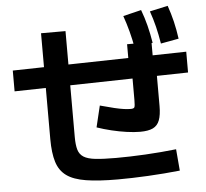

<svg xmlns="http://www.w3.org/2000/svg" viewBox="-60 -919 1119 1042"><g transform="rotate(-5 500.0 -397.5)"><path d="M540.4 60Q435 60 367.4 49.1Q299.7 38.3 261.9 11Q224 -16.4 208.9 -65.2Q193.7 -114 193.7 -190V-766.7H327V-190Q327 -147 334.6 -120.7Q342.3 -94.3 364.3 -80.3Q386.3 -66.3 428.7 -61.6Q471 -57 540.4 -57Q614 -57 700 -61.6Q786 -66.3 869 -75.6L879 41.6Q794 50.6 704.5 55.3Q615 60 540.4 60ZM23.3 -465V-578.3L970 -598.3V-485ZM683.3 -187Q651 -187 610.5 -192.7Q570 -198.4 528.5 -208.4Q487 -218.4 449.3 -231.4L477.3 -348Q524.4 -335 555 -327.8Q585.7 -320.6 606.2 -317.8Q626.7 -315 643.4 -315Q659.4 -315 663.2 -322.1Q667 -329.3 667 -361.3V-550.3H653.7V-666.6H786.7V-550.3H800V-317Q800 -268.7 789.1 -240Q778.3 -211.4 753.2 -199.2Q728 -187 683.3 -187ZM693.6 -642.7Q684.6 -691 673.3 -734Q662 -777 646.6 -820.7L745.6 -844.7Q761.9 -801.3 773.1 -757.2Q784.3 -713 792.6 -662.3ZM837 -654.3Q829 -703.7 818.5 -746.7Q808 -789.7 792.6 -833.3L891.3 -855Q906.6 -811.3 917.3 -767Q927.9 -722.7 934.9 -672.3Z"/></g></svg>

Font: M PLUS 1 Thin
Style: Regular
Weight: 100
Designer: Coji Morishita
Foundry: UNDERFOREST DESIGN
Version: Version 1.001